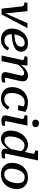

<svg xmlns="http://www.w3.org/2000/svg" viewBox="1562 -2380 831 3996"><g transform="rotate(90 1978.0 -382.5)"><path d="M213 -538H40L28 -479L39 -476Q60 -472 75.5 -467Q91 -462 100.5 -454.5Q110 -447 111 -436L161 0H281Q316 -66 351 -132Q386 -198 420.5 -264Q455 -330 490 -396Q525 -462 560 -528V-538H463Q436 -477 409 -416.5Q382 -356 355 -295Q328 -234 301 -173.5Q274 -113 247 -51L264 -39Z M808 13Q737 13 685 -14Q633 -41 604.5 -91.5Q576 -142 576 -213Q576 -279 597 -339Q618 -399 658 -446.5Q698 -494 754 -521Q810 -548 879 -548Q939 -548 978.5 -530Q1018 -512 1038 -480.5Q1058 -449 1058 -409Q1058 -361 1033 -324Q1008 -287 957.5 -262Q907 -237 832.5 -224.5Q758 -212 659 -210L665 -266Q745 -268 800 -277.5Q855 -287 888.5 -304.5Q922 -322 937 -348Q952 -374 952 -408Q952 -431 943 -447Q934 -463 915.5 -471.5Q897 -480 870 -480Q830 -480 797.5 -459Q765 -438 741.5 -400.5Q718 -363 705.5 -314Q693 -265 693 -209Q693 -157 708 -123.5Q723 -90 752 -74Q781 -58 823 -58Q860 -58 889 -72Q918 -86 940.5 -109.5Q963 -133 979 -160L1032 -121Q1009 -80 976 -50Q943 -20 901 -3.5Q859 13 808 13Z M1136 0H1253L1334 -380L1328 -388L1345 -538H1162L1149 -479L1160 -477Q1183 -473 1199 -467.5Q1215 -462 1223.5 -454.5Q1232 -447 1230 -436ZM1627 -210 1659 -351Q1666 -379 1669.5 -402.5Q1673 -426 1673 -446Q1673 -493 1643.5 -520.5Q1614 -548 1557 -548Q1502 -548 1456.5 -523Q1411 -498 1370.5 -453Q1330 -408 1291 -349L1303 -310Q1340 -361 1374 -396.5Q1408 -432 1439.5 -450.5Q1471 -469 1502 -469Q1529 -469 1541 -456Q1553 -443 1553 -421Q1553 -408 1550 -392.5Q1547 -377 1541 -352L1510 -218Q1499 -174 1493 -147Q1487 -120 1484 -103.5Q1481 -87 1481 -74Q1481 -48 1493 -30.5Q1505 -13 1527 -4.5Q1549 4 1578 4Q1600 4 1619.5 2Q1639 0 1657 -3.5Q1675 -7 1690 -11L1703 -76Q1693 -75 1680.5 -73Q1668 -71 1653.5 -69Q1639 -67 1625 -67Q1612 -67 1606 -72Q1600 -77 1600 -88Q1600 -95 1603 -109.5Q1606 -124 1612 -148.5Q1618 -173 1627 -210Z M2049 -56Q2089 -56 2119 -72.5Q2149 -89 2171 -114Q2193 -139 2207 -165L2261 -128Q2237 -82 2203.5 -50.5Q2170 -19 2127.5 -3Q2085 13 2035 13Q1982 13 1937.5 -2.5Q1893 -18 1860.5 -47Q1828 -76 1810.5 -119Q1793 -162 1793 -217Q1793 -285 1814.5 -345Q1836 -405 1877.5 -450.5Q1919 -496 1977.5 -522Q2036 -548 2110 -548Q2159 -548 2197.5 -539.5Q2236 -531 2263.5 -518.5Q2291 -506 2309 -494L2274 -343H2169L2201 -480Q2213 -479 2221.5 -472Q2230 -465 2234.5 -456Q2239 -447 2239.5 -437.5Q2240 -428 2236 -421Q2226 -438 2208.5 -451Q2191 -464 2166 -472Q2141 -480 2108 -480Q2068 -480 2036.5 -464Q2005 -448 1982 -420Q1959 -392 1944.5 -357Q1930 -322 1922.5 -282.5Q1915 -243 1915 -205Q1915 -156 1930.5 -123Q1946 -90 1976 -73Q2006 -56 2049 -56Z M2383 -74Q2383 -88 2385.5 -104Q2388 -120 2394 -147Q2400 -174 2410 -218L2457 -435Q2459 -447 2450.5 -454.5Q2442 -462 2426 -467.5Q2410 -473 2387 -477L2376 -479L2389 -538H2595L2526 -210Q2518 -173 2512 -148Q2506 -123 2504 -109Q2502 -95 2502 -88Q2502 -77 2508 -72Q2514 -67 2527 -67Q2541 -67 2555 -69Q2569 -71 2582.5 -73Q2596 -75 2605 -76L2593 -10Q2578 -7 2560 -3.5Q2542 0 2522 2Q2502 4 2481 4Q2452 4 2430 -4.5Q2408 -13 2395.5 -30.5Q2383 -48 2383 -74ZM2470 -707Q2470 -742 2491.5 -760Q2513 -778 2548 -778Q2583 -778 2604 -760.5Q2625 -743 2625 -709Q2625 -673 2603.5 -655Q2582 -637 2547 -637Q2512 -637 2491 -655Q2470 -673 2470 -707Z M2872 13Q2815 13 2776 -11.5Q2737 -36 2718 -80.5Q2699 -125 2699 -187Q2699 -239 2712 -290.5Q2725 -342 2750.5 -388Q2776 -434 2812.5 -470Q2849 -506 2895 -527Q2941 -548 2995 -548Q3050 -548 3087.5 -527Q3125 -506 3149 -470.5Q3173 -435 3185 -390L3145 -355Q3135 -392 3117 -420Q3099 -448 3071.5 -462.5Q3044 -477 3006 -477Q2971 -477 2942 -459Q2913 -441 2890.5 -410.5Q2868 -380 2852.5 -341.5Q2837 -303 2829 -261.5Q2821 -220 2821 -180Q2821 -142 2829.5 -115Q2838 -88 2857 -74.5Q2876 -61 2908 -61Q2935 -61 2959 -71.5Q2983 -82 3006.5 -103Q3030 -124 3054.5 -155.5Q3079 -187 3106 -230L3123 -199Q3086 -135 3048 -87Q3010 -39 2967 -13Q2924 13 2872 13ZM3161 4Q3121 4 3098 -15.5Q3075 -35 3075 -74Q3075 -80 3076 -92Q3077 -104 3078.5 -119Q3080 -134 3082 -152L3073 -150L3180 -656Q3183 -669 3176.5 -676Q3170 -683 3155.5 -688Q3141 -693 3118 -697L3108 -699L3121 -758H3319L3204 -210Q3196 -173 3190 -148Q3184 -123 3181 -109Q3178 -95 3178 -88Q3178 -77 3184 -72Q3190 -67 3203 -67Q3225 -67 3246.5 -71Q3268 -75 3283 -76L3271 -10Q3256 -7 3238.5 -3.5Q3221 0 3201.5 2Q3182 4 3161 4Z M3770 -198Q3778 -222 3783 -246Q3788 -270 3790.5 -295Q3793 -320 3793 -343Q3793 -386 3779.5 -416.5Q3766 -447 3739 -463.5Q3712 -480 3669 -480Q3639 -480 3615 -468.5Q3591 -457 3572 -438Q3553 -419 3539 -393Q3525 -367 3515 -337Q3507 -314 3501.5 -289.5Q3496 -265 3493.5 -240Q3491 -215 3491 -192Q3491 -149 3504.5 -118.5Q3518 -88 3545.5 -71.5Q3573 -55 3615 -55Q3645 -55 3669.5 -66.5Q3694 -78 3712.5 -97Q3731 -116 3745.5 -142Q3760 -168 3770 -198ZM3370 -215Q3370 -269 3383 -318.5Q3396 -368 3422 -409.5Q3448 -451 3485 -482.5Q3522 -514 3569 -531Q3616 -548 3673 -548Q3746 -548 3800 -520.5Q3854 -493 3884.5 -441.5Q3915 -390 3915 -319Q3915 -265 3901.5 -216Q3888 -167 3862.5 -125Q3837 -83 3800 -52.5Q3763 -22 3715.5 -4.5Q3668 13 3611 13Q3539 13 3484.5 -15Q3430 -43 3400 -94Q3370 -145 3370 -215Z"/></g></svg>

Font: Roboto Serif Medium
Style: Italic
Weight: 500
Italic angle: -10°
Designer: Greg Gazdowicz
Foundry: Commercial Type
Version: Version 1.008